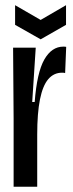

<svg xmlns="http://www.w3.org/2000/svg" viewBox="-20 -709 276 729"><path d="M31.7 -259 29.7 -528H115.7L102.3 -321.7H111.7Q120.3 -434 148.3 -483Q176.3 -532 220.7 -532Q227.7 -532 231.3 -531L227.3 -431.7Q223 -433 215.7 -433Q184.3 -433 163.3 -408.5Q142.3 -384 131.8 -331.8Q121.3 -279.7 121.3 -198V0H31.7ZM37.3 -614.7 134.3 -559.7 230.7 -614.7V-689.3L134.3 -633.3L37.3 -689.3Z"/></svg>

Font: Bricolage Grotesque 96pt Condensed ExBd
Style: Regular
Weight: 800
Width: 3
Designer: Mathieu Triay
Foundry: Atelier Triay
Version: Version 1.001;Glyphs 3.2 (3207)